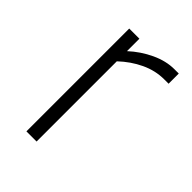

<svg xmlns="http://www.w3.org/2000/svg" viewBox="-170 -639 721 721"><g transform="rotate(45 190.5 -279.0)"><path d="M351 -558V-504H328Q281 -504 236.5 -483Q192 -462 154 -426V0H100V-546H154V-480Q192 -515 238 -536.5Q284 -558 328 -558Z"/></g></svg>

Font: Biryani UltraLight
Style: Regular
Weight: 250
Designer: Dan Reynolds and Mathieu Réguer
Foundry: Dan Reynolds and Mathieu Réguer
Version: Version 1.003; ttfautohint (v1.1) -l 5 -r 5 -G 72 -x 0 -D la